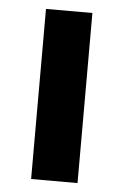

<svg xmlns="http://www.w3.org/2000/svg" viewBox="-45 -580 395 614"><g transform="rotate(5 152.5 -273.0)"><path d="M227 0H78V-546H227Z"/></g></svg>

Font: Noto Sans Hanifi Rohingya
Style: Bold
Weight: 700
Designer: Monotype Design Team and DaltonMaag
Foundry: Google LLC
Version: Version 2.102; ttfautohint (v1.8.4.7-5d5b)